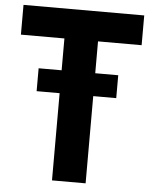

<svg xmlns="http://www.w3.org/2000/svg" viewBox="-56 -872 731 919"><g transform="rotate(5 309.0 -412.5)"><path d="M228.5 0V-682H19.5V-825H599.5V-682H390V0ZM118 -419V-529H500.5V-419Z"/></g></svg>

Font: Spartan Thin
Style: Bold
Weight: 700
Version: Version 1.004